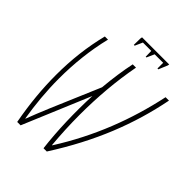

<svg xmlns="http://www.w3.org/2000/svg" viewBox="-240 -992 1120 1120"><g transform="rotate(45 320.0 -432.0)"><path d="M265 -799H272L293 -846H362L363 -799H369L390 -846H460V-799H467L490 -854L492 -864H268L266 -854ZM102 0H130L305 -417C299 -278 303 -131 319 0H346C504 -247 593 -476 640 -714H612C563 -483 478 -261 343 -48H341C334 -127 330 -207 330 -287C330 -432 342 -577 368 -714H341C327 -648 316 -571 309 -493L180 -190C156 -134 139 -89 123 -48H121C105 -145 95 -247 95 -351C95 -473 108 -597 137 -714H111C82 -599 68 -480 68 -353C68 -241 79 -124 102 0Z"/></g></svg>

Font: Noto Sans ExtraCondensed Thin
Style: Italic
Weight: 100
Width: 2
Italic angle: -12°
Designer: Monotype Design Team
Foundry: Monotype Imaging Inc.
Version: Version 2.013